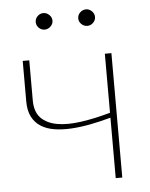

<svg xmlns="http://www.w3.org/2000/svg" viewBox="-50 -716 592 758"><g transform="rotate(-5 246.0 -337.0)"><path d="M52.5 0ZM404 0H378V-239.5Q336.5 -228 296.2 -220.2Q256 -212.5 219.8 -210.5Q183.5 -208.5 153 -213.5Q122.5 -218.5 100 -232.8Q77.5 -247 65 -271.5Q52.5 -296 52.5 -332.5V-493H78.5V-335Q78.5 -288.5 102 -264.5Q125.5 -240.5 166.2 -233.2Q207 -226 261.5 -233.8Q316 -241.5 378 -259V-493H404ZM183.5 -641Q183.5 -628 173.2 -618.2Q163 -608.5 150 -608.5Q136.5 -608.5 126.8 -618.2Q117 -628 117 -641Q117 -654.5 126.8 -664.2Q136.5 -674 150 -674Q163 -674 173.2 -664.2Q183.5 -654.5 183.5 -641ZM352 -641Q352 -628 342 -618.2Q332 -608.5 319 -608.5Q305.5 -608.5 295.5 -618.2Q285.5 -628 285.5 -641Q285.5 -654.5 295.5 -664.2Q305.5 -674 319 -674Q332 -674 342 -664.2Q352 -654.5 352 -641Z"/></g></svg>

Font: Lato Thin
Style: Regular
Weight: 200
Designer: Lukasz Dziedzic
Foundry: tyPoland Lukasz Dziedzic
Version: Version 2.007; 2014-02-27